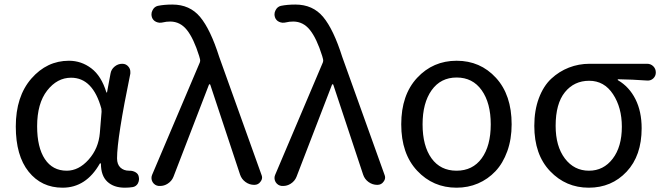

<svg xmlns="http://www.w3.org/2000/svg" viewBox="-20 -829 2975 861"><path d="M260.7 12.7Q166 12.7 108.4 -59.1Q50.8 -130.9 50.8 -261.7Q50.8 -396.5 120.6 -476.6Q190.4 -556.6 289.1 -556.6Q344.7 -556.6 389.6 -522.5Q434.6 -488.3 457 -415Q457 -414.1 458.5 -414.1Q460 -414.1 460 -415L475.6 -499Q478.5 -517.6 493.7 -530.3Q508.8 -543 528.3 -543Q545.9 -543 556.6 -529.3Q564.5 -519.5 564.5 -506.8Q564.5 -502.9 564.5 -499Q504.9 -210 504.9 -119.1Q504.9 -91.8 520 -77.6Q535.2 -63.5 558.6 -63.5Q560.5 -63.5 561.5 -63.5Q576.2 -63.5 588.4 -56.2Q600.6 -48.8 602.5 -35.2Q603.5 -31.2 603.5 -26.4Q603.5 -16.6 598.6 -6.8Q590.8 6.8 576.2 9.8Q559.6 12.7 540 12.7Q490.2 12.7 461.4 -14.2Q432.6 -41 432.6 -94.7Q432.6 -96.7 430.7 -96.7Q428.7 -96.7 427.7 -95.7Q366.2 12.7 260.7 12.7ZM279.3 -63.5Q333 -63.5 377.4 -113.3Q421.9 -163.1 427.7 -232.4L435.5 -328.1Q435.5 -335 434.6 -341.8Q396.5 -480.5 298.8 -480.5Q236.3 -480.5 191.4 -422.9Q146.5 -365.2 146.5 -262.7Q146.5 -168 181.2 -115.7Q215.8 -63.5 279.3 -63.5Z M757.8 -36.1Q750 -16.6 731.4 -4.9Q715.8 4.9 698.2 4.9Q694.3 4.9 691.4 4.9Q673.8 2.9 664.1 -12.7Q659.2 -21.5 659.2 -30.3Q659.2 -38.1 662.1 -44.9L876 -548.8Q878.9 -555.7 877 -563.5L873 -578.1Q848.6 -656.2 818.4 -694.3Q788.1 -732.4 743.2 -732.4Q725.6 -732.4 710 -728.5Q694.3 -724.6 680.2 -731Q666 -737.3 661.1 -752Q659.2 -758.8 659.2 -764.6Q659.2 -774.4 664.1 -783.2Q671.9 -798.8 687.5 -802.7Q715.8 -808.6 752.9 -808.6Q831.1 -808.6 877.4 -752.9Q923.8 -697.3 962.9 -574.2L1152.3 -45.9Q1155.3 -39.1 1155.3 -33.2Q1155.3 -23.4 1148.4 -14.6Q1138.7 0 1120.1 0Q1098.6 0 1081.1 -12.7Q1063.5 -25.4 1056.6 -45.9L922.9 -449.2Q921.9 -451.2 919.9 -451.2Q918 -451.2 917 -449.2Z M1309.6 -36.1Q1301.8 -16.6 1283.2 -4.9Q1267.6 4.9 1250 4.9Q1246.1 4.9 1243.2 4.9Q1225.6 2.9 1215.8 -12.7Q1210.9 -21.5 1210.9 -30.3Q1210.9 -38.1 1213.9 -44.9L1427.7 -548.8Q1430.7 -555.7 1428.7 -563.5L1424.8 -578.1Q1400.4 -656.2 1370.1 -694.3Q1339.8 -732.4 1294.9 -732.4Q1277.3 -732.4 1261.7 -728.5Q1246.1 -724.6 1231.9 -731Q1217.8 -737.3 1212.9 -752Q1210.9 -758.8 1210.9 -764.6Q1210.9 -774.4 1215.8 -783.2Q1223.6 -798.8 1239.3 -802.7Q1267.6 -808.6 1304.7 -808.6Q1382.8 -808.6 1429.2 -752.9Q1475.6 -697.3 1514.6 -574.2L1704.1 -45.9Q1707 -39.1 1707 -33.2Q1707 -23.4 1700.2 -14.6Q1690.4 0 1671.9 0Q1650.4 0 1632.8 -12.7Q1615.2 -25.4 1608.4 -45.9L1474.6 -449.2Q1473.6 -451.2 1471.7 -451.2Q1469.7 -451.2 1468.8 -449.2Z M2027.3 12.7Q1921.9 12.7 1850.6 -63.5Q1779.3 -139.6 1779.3 -271.5Q1779.3 -403.3 1850.6 -480Q1921.9 -556.6 2027.8 -556.6Q2133.8 -556.6 2204.1 -480Q2274.4 -403.3 2274.4 -271.5Q2274.4 -205.1 2254.9 -150.9Q2235.4 -96.7 2201.7 -61Q2168 -25.4 2123.5 -6.3Q2079.1 12.7 2027.3 12.7ZM2180.7 -271.5Q2180.7 -367.2 2140.1 -424.3Q2099.6 -481.4 2027.8 -481.4Q1956.1 -481.4 1915.5 -424.3Q1875 -367.2 1875 -271.5Q1875 -174.8 1915 -119.1Q1955.1 -63.5 2027.3 -63.5Q2099.6 -63.5 2140.1 -119.1Q2180.7 -174.8 2180.7 -271.5Z M2620.1 12.7Q2517.6 12.7 2446.8 -61.5Q2376 -135.7 2376 -264.6Q2376 -334 2396.5 -388.7Q2417 -443.4 2452.1 -476.1Q2487.3 -508.8 2531.2 -525.9Q2575.2 -543 2624 -543H2881.8Q2898.4 -543 2909.7 -531.7Q2920.9 -520.5 2920.9 -503.9Q2920.9 -488.3 2909.7 -477.5Q2898.4 -466.8 2882.8 -467.8Q2814.5 -472.7 2752 -473.6Q2750 -473.6 2750 -471.7Q2750 -469.7 2752 -468.8Q2801.8 -439.5 2829.6 -384.3Q2857.4 -329.1 2857.4 -253.9Q2857.4 -130.9 2790 -59.1Q2722.7 12.7 2620.1 12.7ZM2621.1 -63.5Q2686.5 -63.5 2727.5 -117.2Q2768.6 -170.9 2768.6 -260.7Q2768.6 -346.7 2729 -406.7Q2689.5 -466.8 2622.1 -466.8Q2554.7 -466.8 2513.2 -415.5Q2471.7 -364.3 2471.7 -264.6Q2471.7 -172.9 2513.2 -118.2Q2554.7 -63.5 2621.1 -63.5Z"/></svg>

Font: Gen Jyuu Gothic Regular
Style: Regular
Weight: 400
Designer: [Source Han Sans]
Ryoko NISHIZUKA  (kana & ideographs); Paul D. Hunt (Latin, Greek & Cyrillic); Wenlong ZHANG  (bopomofo
Version: Version 1.002.20150607